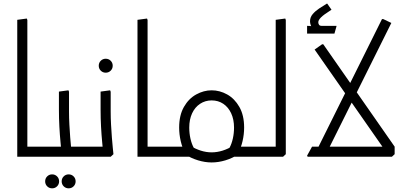

<svg xmlns="http://www.w3.org/2000/svg" viewBox="-20 -854 2245 1046"><path d="M129 0 74 -1V-746L126 -753L129 -745ZM74 0V-55H215V0ZM215 0V-55Q227 -55 231 -47.5Q235 -40 235 -28Q235 -16 231 -8Q227 0 215 0Z M264 172Q248 172 237 161Q226 150 226 134Q226 118 237 107Q248 96 264 96Q280 96 291 107Q302 118 302 134Q302 150 291 161Q280 172 264 172ZM354 172Q338 172 327 161Q316 150 316 134Q316 118 327 107Q338 96 354 96Q370 96 381 107Q392 118 392 134Q392 150 381 161Q370 172 354 172Z M335 0V-55H442V0ZM442 0V-55Q454 -55 458 -47.5Q462 -40 462 -28Q462 -16 458 -8Q454 0 442 0ZM314 0V-32Q313 -46 309.5 -81.5Q306 -117 303.5 -163Q301 -209 301 -257V-355L353 -362L356 -354V-247Q356 -211 358 -174.5Q360 -138 362.5 -105Q365 -72 367.5 -48.5Q370 -25 371 -14L356 0ZM215 0V-55H321V0ZM215 0Q204 0 199.5 -8.5Q195 -17 195 -28Q195 -40 199.5 -47.5Q204 -55 215 -55Z M556 -458Q540 -458 529 -469Q518 -480 518 -496Q518 -512 529 -523Q540 -534 556 -534Q572 -534 583 -523Q594 -512 594 -496Q594 -480 583 -469Q572 -458 556 -458Z M541 0V-32Q540 -46 536.5 -81.5Q533 -117 530.5 -163Q528 -209 528 -257V-355L580 -362L583 -354V-247Q583 -211 585 -174.5Q587 -138 589.5 -105Q592 -72 594.5 -48.5Q597 -25 598 -14L583 0ZM442 0V-55H548V0ZM442 0Q431 0 426.5 -8.5Q422 -17 422 -28Q422 -40 426.5 -47.5Q431 -55 442 -55Z M784 0 729 -1V-746L781 -753L784 -745ZM729 0V-55H870V0ZM870 0V-55Q882 -55 886 -47.5Q890 -40 890 -28Q890 -16 886 -8Q882 0 870 0Z M988 -22Q973 -49 964.5 -85.5Q956 -122 956 -159Q956 -226 982 -271.5Q1008 -317 1049 -339.5Q1090 -362 1133 -362Q1177 -362 1217.5 -339.5Q1258 -317 1284 -271.5Q1310 -226 1310 -159Q1310 -122 1301.5 -85.5Q1293 -49 1278 -22L1230 -48Q1242 -70 1248.5 -99Q1255 -128 1255 -159Q1255 -203 1239.5 -236.5Q1224 -270 1196.5 -288.5Q1169 -307 1133 -307Q1098 -307 1070 -288.5Q1042 -270 1026.5 -236.5Q1011 -203 1011 -159Q1011 -128 1017.5 -99Q1024 -70 1036 -48ZM870 0V-55H1026V0ZM1133 31Q1097 31 1059 19.5Q1021 8 986 -14L1016 -60Q1044 -43 1073.5 -33.5Q1103 -24 1133 -24Q1163 -24 1193 -33.5Q1223 -43 1250 -60L1280 -14Q1246 8 1208 19.5Q1170 31 1133 31ZM1239 0V-55H1396V0ZM870 0Q859 0 854.5 -8.5Q850 -17 850 -28Q850 -40 854.5 -47.5Q859 -55 870 -55ZM1396 0V-55Q1408 -55 1412 -47.5Q1416 -40 1416 -28Q1416 -16 1412 -8Q1408 0 1396 0Z M1482 0V-746L1534 -753L1537 -745V-14L1522 0ZM1396 0V-55H1504V0ZM1396 0Q1385 0 1380.5 -8.5Q1376 -17 1376 -28Q1376 -40 1380.5 -47.5Q1385 -55 1396 -55Z M1683 -698Q1669 -718 1669 -738Q1669 -760 1683.5 -777Q1698 -794 1719 -808Q1740 -822 1760 -834H1763L1786 -801Q1743 -774 1728.5 -759Q1714 -744 1714 -733Q1714 -724 1718.5 -718.5Q1723 -713 1732 -713ZM1653 -671V-713H1656Q1667 -713 1675.5 -711.5Q1684 -710 1684 -710L1698 -713H1813V-710L1802 -671Z M1752 -6 1703 -30 2061 -750H2068L2112 -729ZM1656 0 1653 -6 1680 -55H2130V-14L2115 0ZM2085 -24 1694 -584 1735 -613H1741L2130 -55Z"/></svg>

Font: Fustat Light
Style: Regular
Weight: 300
Designer: Mohamed Gaber, Khaled Hosny, Laura Garcia Mut
Foundry: Kief Type Foundry, Alif Type Foundry, Hard Type Foundry
Version: Version 1.007